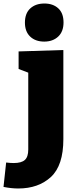

<svg xmlns="http://www.w3.org/2000/svg" viewBox="-98 -829 429 1094"><path d="M8 -536 263 -544V-36Q263 114 192 179.5Q121 245 6 245Q-33 245 -78 236L-63 97Q-39 100 -20 100Q24 100 43.5 82.5Q63 65 63 23V-415L8 -436ZM44 -700Q44 -753 74.5 -781Q105 -809 155 -809Q204 -809 234 -781.5Q264 -754 264 -701Q264 -649 233.5 -620.5Q203 -592 154 -592Q104 -592 74 -620.5Q44 -649 44 -700Z"/></svg>

Font: Bitter Pro Black
Style: Regular
Weight: 900
Designer: Sol Matas, and Bitter project Authors
Foundry: Sol Matas
Version: Version 1.010